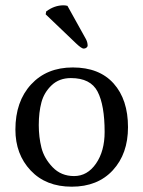

<svg xmlns="http://www.w3.org/2000/svg" viewBox="-20 -693 540 723"><path d="M234 -671 304 -545Q310 -533 310 -521Q310 -517 305.5 -513.5Q301 -510 295 -510Q287 -510 266 -530L152 -639L154 -650Q185 -673 219 -673Q226 -673 234 -671ZM38 -205Q38 -311 97 -375Q156 -439 254 -439Q354 -439 408 -378.5Q462 -318 462 -214Q462 -114 405 -52Q348 10 250 10Q153 10 95.5 -51Q38 -112 38 -205ZM247 -399Q203 -399 174.5 -372Q146 -345 136 -307.5Q126 -270 126 -222Q126 -177 136 -137Q146 -97 178 -63.5Q210 -30 259 -30Q309 -30 341.5 -77Q374 -124 374 -196Q374 -297 347.5 -348Q321 -399 247 -399Z"/></svg>

Font: Libertinus Sans
Style: Regular
Weight: 400
Designer: Philipp H. Poll
Foundry: Khaled Hosny
Version: Version 6.1